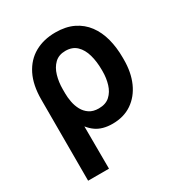

<svg xmlns="http://www.w3.org/2000/svg" viewBox="-177 -676 939 1002"><g transform="rotate(-30 292.5 -175.0)"><path d="M63.2 203.1V-285.5Q63.2 -373.2 93 -432.7Q122.9 -492.2 176.5 -522.4Q230.1 -552.6 301.5 -552.6Q364 -552.6 409.3 -530.5Q454.5 -508.5 483.8 -469.1Q513.1 -429.7 527 -377Q540.8 -324.2 540.8 -262.8V-252.8Q541.2 -174.7 514.9 -115.6Q488.6 -56.5 439.8 -23.3Q391 9.9 323.2 9.9Q262.4 9.9 223.7 -17.8Q185 -45.5 161.8 -95.5Q138.5 -145.6 123.9 -212L187.1 -252.1Q187.1 -226.9 192.3 -199.6Q197.4 -172.2 210.2 -148.6Q223 -125 245 -110.3Q267 -95.5 300.8 -95.5Q343 -95.5 367.7 -118.3Q392.4 -141 403.2 -176.8Q414.1 -212.7 414.1 -252.8V-262.8Q414.1 -312.5 402.5 -353.5Q391 -394.5 365.6 -418.9Q340.2 -443.2 298.7 -443.2Q258.5 -443.2 233.8 -419.4Q209.2 -395.6 198.2 -357.6Q187.1 -319.6 187.1 -276.6L188.9 203.1Z"/></g></svg>

Font: InterMG SemiBold
Style: Regular
Weight: 600
Designer: Rasmus Andersson
Foundry: rsms
Version: Version 3.019;December 26, 2023;FontCreator 15.0.0.2955 64-b